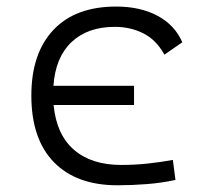

<svg xmlns="http://www.w3.org/2000/svg" viewBox="-20 -547 626 577"><path d="M333 9.8Q209.5 9.8 141.8 -59.8Q74.2 -129.4 74.2 -259.8Q74.2 -386.7 140.4 -457Q206.5 -527.3 329.1 -527.3Q401.9 -527.3 453.9 -499.3Q505.9 -471.2 527.8 -419.9L474.1 -382.8Q449.2 -427.7 410.4 -447Q371.6 -466.3 325.2 -466.3Q243.2 -466.3 194.8 -420.4Q146.5 -374.5 140.6 -289.1H382.8V-231.4H141.1Q149.4 -143.1 201.9 -97.2Q254.4 -51.3 344.7 -51.3Q384.3 -51.3 423.3 -55.4Q462.4 -59.6 499.5 -66.4L507.3 -6.3Q465.3 2.9 420.7 6.3Q376 9.8 333 9.8Z"/></svg>

Font: Cascadia Code NF Light
Style: Regular
Weight: 300
Monospace: yes
Designer: Aaron Bell
Foundry: Saja Typeworks
Version: Version 2404.023; ttfautohint (v1.8.4)